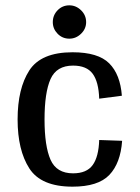

<svg xmlns="http://www.w3.org/2000/svg" viewBox="-20 -688 524 720"><path d="M254 -38Q305 -38 327.5 -69Q350 -100 352 -163L438 -160Q432 -76 390 -32Q348 12 252 12Q134 12 90 -56.5Q46 -125 46 -240Q46 -356 90 -424Q134 -492 252 -492Q348 -492 389.5 -450.5Q431 -409 437 -329L352 -318Q350 -381 327.5 -411.5Q305 -442 254 -442Q192 -442 169.5 -391.5Q147 -341 147 -240Q147 -140 169.5 -89Q192 -38 254 -38ZM178 -605Q178 -631 196 -649.5Q214 -668 240 -668Q265 -668 284 -649.5Q303 -631 303 -605Q303 -580 284 -561.5Q265 -543 240 -543Q214 -543 196 -561.5Q178 -580 178 -605Z"/></svg>

Font: Arya
Style: Regular
Weight: 400
Designer: Eduardo Rodriguez Tunni, Modular Infotech
Foundry: Eduardo Rodriguez Tunni, Modular Infotech
Version: Version 1.002